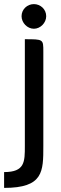

<svg xmlns="http://www.w3.org/2000/svg" viewBox="-66 -728 295 935"><path d="M39 -649C39 -617 67 -588 99 -588C131 -588 159 -617 159 -649C159 -683 131 -708 99 -708C67 -708 39 -683 39 -649ZM145 -477C145 -537 145 -537 55 -537V-17C55 60 55 110 -46 110V187C145 187 145 108 145 -17Z"/></svg>

Font: Economica
Style: Bold
Weight: 700
Designer: Vicente Lamonaca
Foundry: Vicente Lamonaca
Version: Version 1.100